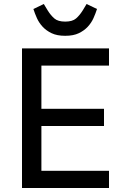

<svg xmlns="http://www.w3.org/2000/svg" viewBox="-20 -940 628 960"><path d="M90 0V-698H525V-612H187V-396H500V-310H187V-86H525V0ZM306 -761Q265 -761 238 -774Q211 -787 193 -806.5Q175 -826 164.5 -849.5Q154 -873 147 -895L199 -920L219 -887Q234 -863 252 -847.5Q270 -832 306 -832Q342 -832 360 -847.5Q378 -863 393 -887L413 -920L465 -895Q458 -873 447.5 -849.5Q437 -826 419 -806.5Q401 -787 374 -774Q347 -761 306 -761Z"/></svg>

Font: IBM Plex Sans Text
Style: Regular
Weight: 450
Designer: Mike Abbink, Paul van der Laan, Pieter van Rosmalen
Foundry: Bold Monday
Version: Version 3.005